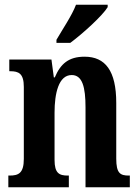

<svg xmlns="http://www.w3.org/2000/svg" viewBox="-20 -786 586 806"><path d="M217 -619V-606H275C329 -646 411 -721 432 -756V-766H299C282 -721 243 -664 217 -619ZM15 0H269V-49H265C229 -49 209 -58 209 -115V-313C209 -394 226 -471 281 -471C326 -471 339 -420 339 -335V0H525V-49H521C485 -49 468 -58 468 -120V-354C468 -489 422 -548 335 -548C268 -548 234 -518 210 -461H206L196 -536H19V-487H23C58 -487 80 -478 80 -421V-119C80 -58 57 -49 20 -49H15Z"/></svg>

Font: Noto Serif Tamil ExtraCondensed
Style: Bold Italic
Weight: 700
Width: 2
Italic angle: -12°
Designer: Indian Type Foundry, Tom Grace, and the Monotype Design Team
Foundry: Monotype Imaging Inc.
Version: Version 2.003